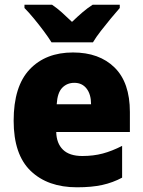

<svg xmlns="http://www.w3.org/2000/svg" viewBox="-20 -786 608 816"><path d="M290 -563Q402 -563 467 -499Q532 -435 532 -310V-225H219Q220 -177 247.5 -150Q275 -123 330 -123Q377 -123 416.5 -133.5Q456 -144 499 -166V-31Q460 -10 415 0Q370 10 307 10Q183 10 110.5 -59.5Q38 -129 38 -273Q38 -419 106 -491Q174 -563 290 -563ZM296 -434Q265 -434 244.5 -413Q224 -392 221 -343H367Q367 -385 348 -409.5Q329 -434 296 -434ZM199 -606Q186 -627 165.5 -654.5Q145 -682 123 -708.5Q101 -735 84 -752V-766H201Q223 -751 242.5 -733.5Q262 -716 286 -693Q310 -716 331 -734Q352 -752 374 -766H489V-752Q473 -734 451.5 -708Q430 -682 409 -655Q388 -628 375 -606Z"/></svg>

Font: Noto Sans Gujarati SemiCondensed Black
Style: Regular
Weight: 900
Width: 4
Designer: Jelle Bosma - Monotype Design Team, Universal Thirst
Foundry: Monotype Imaging Inc.
Version: Version 2.106; ttfautohint (v1.8.4.7-5d5b)